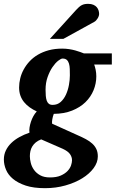

<svg xmlns="http://www.w3.org/2000/svg" viewBox="-51 -754 604 1003"><path d="M325.2 83Q325.2 65.9 314.5 50.8Q303.7 35.6 275.9 22.9L164.1 -25.9Q147.5 -19.5 136.2 -10.3Q125 -1 117.9 10.5Q110.8 22 107.9 35.2Q105 48.3 105 62Q105 78.1 109.9 97.4Q114.7 116.7 126.7 133.5Q138.7 150.4 158.9 161.6Q179.2 172.9 210 172.9Q244.1 172.9 266.4 163.1Q288.6 153.3 301.8 139.4Q314.9 125.5 320.1 110.1Q325.2 94.7 325.2 83ZM314 -359.9Q314 -377.4 313.5 -393.6Q313 -409.7 309.3 -421.9Q305.7 -434.1 297.9 -441.2Q290 -448.2 275.9 -448.2Q267.6 -448.2 252.7 -436.5Q237.8 -424.8 223.1 -403.3Q208.5 -381.8 197.8 -351.8Q187 -321.8 187 -285.2Q187 -267.6 188.2 -253.2Q189.5 -238.8 193.1 -228.3Q196.8 -217.8 204.1 -211.9Q211.4 -206.1 224.1 -206.1Q249 -206.1 266.1 -221.4Q283.2 -236.8 293.7 -260Q304.2 -283.2 309.1 -310.1Q314 -336.9 314 -359.9ZM440.9 -417Q445.3 -405.8 448.7 -389.4Q452.1 -373 452.1 -355Q452.1 -317.9 437.7 -282.7Q423.3 -247.6 395.3 -220.2Q367.2 -192.9 325.7 -176.3Q284.2 -159.7 230 -159.2Q224.6 -145 222.2 -130.6Q219.7 -116.2 221.2 -107.9L354 -47.9Q377.9 -37.6 397.5 -27.1Q417 -16.6 430.9 -3.9Q444.8 8.8 452.4 24.9Q460 41 460 63Q460 94.7 438 124.5Q416 154.3 378.4 177.5Q340.8 200.7 290.8 214.8Q240.7 229 184.1 229Q124.5 229 83.7 215.6Q43 202.1 17.3 180.9Q-8.3 159.7 -19.5 132.8Q-30.8 106 -30.8 79.1Q-30.8 53.7 -20.5 32.2Q-10.3 10.7 7.8 -6.8Q25.9 -24.4 50.3 -37.8Q74.7 -51.3 103 -61Q101.1 -72.8 103.3 -87.6Q105.5 -102.5 110.6 -117.9Q115.7 -133.3 123.5 -147.5Q131.3 -161.6 141.1 -171.9Q121.1 -181.2 104.2 -193.1Q87.4 -205.1 75 -220.2Q62.5 -235.4 55.7 -254.4Q48.8 -273.4 48.8 -296.9Q48.8 -320.3 54.7 -344.5Q60.5 -368.7 72.8 -391.1Q85 -413.6 103.3 -433.3Q121.6 -453.1 146.7 -468Q171.9 -482.9 203.6 -491.5Q235.4 -500 273.9 -500Q293 -500 310.3 -497.3Q327.6 -494.6 342.3 -490.5Q356.9 -486.3 368.4 -482.2Q379.9 -478 387.2 -475.1H533.2V-417ZM466.8 -681.2Q466.8 -676.3 464.8 -670.2Q462.9 -664.1 459.2 -658.2Q455.6 -652.3 450.9 -647.2Q446.3 -642.1 440.4 -639.2L279.8 -550.8H209.5L346.7 -702.1Q355 -711.4 362.1 -717.5Q369.1 -723.6 376.5 -727.3Q383.8 -731 391.6 -732.4Q399.4 -733.9 409.7 -733.9Q425.8 -733.9 436.8 -729Q447.8 -724.1 454.3 -716.6Q460.9 -709 463.9 -699.5Q466.8 -689.9 466.8 -681.2Z"/></svg>

Font: Charis SIL Phon
Style: Bold Italic
Weight: 700
Italic angle: -11°
Foundry: SIL International
Version: Version 5.000